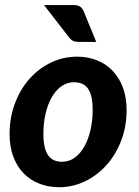

<svg xmlns="http://www.w3.org/2000/svg" viewBox="-20 -754 565 781"><path d="M19 0ZM232.5 -96Q261.5 -96 284.5 -113Q307.5 -130 323.5 -158.8Q339.5 -187.5 348.2 -225.5Q357 -263.5 357 -306Q357 -366 338.5 -392.8Q320 -419.5 281 -419.5Q252.5 -419.5 229.2 -402.8Q206 -386 190 -357.5Q174 -329 165.2 -290.8Q156.5 -252.5 156.5 -210Q156.5 -151 175 -123.5Q193.5 -96 232.5 -96ZM220.5 7.5Q177.5 7.5 140.5 -6.8Q103.5 -21 76.5 -48.5Q49.5 -76 34.2 -116.5Q19 -157 19 -209Q19 -276.5 41 -334.2Q63 -392 100.5 -434Q138 -476 188 -499.8Q238 -523.5 293.5 -523.5Q336.5 -523.5 373.2 -509.2Q410 -495 437 -467.2Q464 -439.5 479.5 -399Q495 -358.5 495 -306.5Q495 -239.5 473 -182Q451 -124.5 413.2 -82.5Q375.5 -40.5 325.8 -16.5Q276 7.5 220.5 7.5ZM278 -733.5Q297.5 -733.5 306.8 -726.5Q316 -719.5 321.5 -705.5L371.5 -583.5H299.5Q285 -583.5 276.8 -587.8Q268.5 -592 260.5 -602.5L159 -733.5Z"/></svg>

Font: Lato Heavy
Style: Italic
Weight: 800
Italic angle: -7°
Designer: Lukasz Dziedzic
Foundry: tyPoland Lukasz Dziedzic
Version: Version 2.007; 2014-02-27